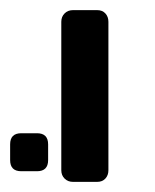

<svg xmlns="http://www.w3.org/2000/svg" viewBox="-30 -591 305 379"><path d="M114 -232Q104 -232 97.5 -238.5Q91 -245 91 -255V-548Q91 -558 97.5 -564.5Q104 -571 114 -571H162Q172 -571 178 -564.5Q184 -558 184 -548V-255Q184 -245 178 -238.5Q172 -232 162 -232ZM12 -253Q-10 -253 -10 -275V-306Q-10 -328 12 -328H43Q65 -328 65 -306V-275Q65 -253 43 -253Z"/></svg>

Font: RubikRegular
Style: Regular
Weight: 400
Designer: Hubert and Fischer
Foundry: Hubert and Fischer
Version: Version 2.300;gftools[0.9.30]